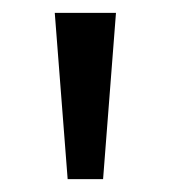

<svg xmlns="http://www.w3.org/2000/svg" viewBox="-20 -734 265 298"><path d="M160 -714 140 -456H85L65 -714Z"/></svg>

Font: Apis
Style: Regular
Weight: 400
Designer: Monotype Design Team
Foundry: Monotype Imaging Inc.
Version: Version 2.000; build 0001